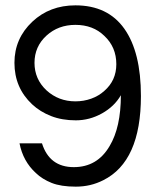

<svg xmlns="http://www.w3.org/2000/svg" viewBox="-20 -690 590 718"><path d="M137 -154Q165 -65 256 -65Q344 -65 390 -144Q432 -214 432 -334Q408 -292 361.5 -266Q315 -240 263.5 -240Q212 -240 171 -256Q130 -272 100 -300Q34 -362 34 -455Q34 -546 101 -609Q166 -670 262 -670Q383 -670 445 -582.5Q507 -495 507 -331Q507 -86 366 -16Q319 8 263.5 8Q208 8 173 -6Q138 -20 114 -43Q66 -87 53 -154ZM262 -311Q293 -311 321 -321Q349 -331 370 -350Q415 -389 415 -450Q415 -514 370 -556Q328 -597 262 -597Q198 -597 154 -557Q109 -516 109 -455Q109 -394 154 -352Q199 -311 262 -311Z"/></svg>

Font: Questrial
Style: Regular
Weight: 400
Designer: Joe Prince
Foundry: Joe Prince
Version: Version 1.002